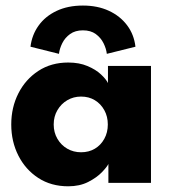

<svg xmlns="http://www.w3.org/2000/svg" viewBox="-20 -642 604 674"><path d="M360.5 0V-66.5Q356 -56.5 337.8 -37.5Q319.5 -18.5 289.5 -3.2Q259.5 12 219.5 12Q159.5 12 114.5 -17.2Q69.5 -46.5 44.5 -95.8Q19.5 -145 19.5 -205Q19.5 -265 44.5 -314.2Q69.5 -363.5 114.5 -393Q159.5 -422.5 219.5 -422.5Q258 -422.5 287 -410.2Q316 -398 334 -381.2Q352 -364.5 359 -350.5V-410.5H510V0ZM168.5 -205Q168.5 -177 181.5 -154.8Q194.5 -132.5 216.2 -120Q238 -107.5 264.5 -107.5Q292 -107.5 313 -120Q334 -132.5 346.2 -154.8Q358.5 -177 358.5 -205Q358.5 -233 346.2 -255.2Q334 -277.5 313 -290.2Q292 -303 264.5 -303Q238 -303 216.2 -290.2Q194.5 -277.5 181.5 -255.2Q168.5 -233 168.5 -205ZM187 -453 87 -478Q92 -519.5 115.5 -552.2Q139 -585 178.8 -603.8Q218.5 -622.5 271 -622.5Q322.5 -622.5 362 -604.2Q401.5 -586 426 -553.5Q450.5 -521 455.5 -478L355 -453Q353 -471 343.5 -490.2Q334 -509.5 316.2 -522.5Q298.5 -535.5 271 -535.5Q244 -535.5 226 -522.5Q208 -509.5 198.5 -490.2Q189 -471 187 -453Z"/></svg>

Font: League Spartan Thin
Style: Bold
Weight: 700
Version: Version 2.002